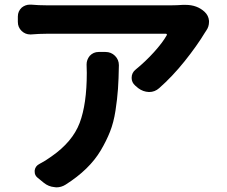

<svg xmlns="http://www.w3.org/2000/svg" viewBox="-20 -765 974 824"><path d="M351.6 -488.3Q351.6 -508.8 365.2 -525.4Q380.9 -542 403.3 -542H432.6Q457 -542 473.6 -525.4Q490.2 -508.8 490.2 -485.4Q490.2 -484.4 490.2 -484.4Q489.3 -425.8 486.3 -383.3Q483.4 -340.8 475.6 -290Q467.8 -239.3 452.1 -199.7Q436.5 -160.2 412.1 -119.1Q387.7 -78.1 350.1 -41.5Q312.5 -4.9 261.7 27.3Q243.2 39.1 221.7 39.1Q217.8 39.1 213.9 38.1Q188.5 36.1 168 19.5L140.6 -2.9Q128.9 -12.7 128.9 -27.3Q128.9 -30.3 128.9 -34.2Q131.8 -52.7 149.4 -61.5Q175.8 -75.2 201.2 -93.8Q291 -156.2 321.8 -237.3Q352.5 -318.4 352.5 -452.1ZM764.6 -744.1Q770.5 -744.1 776.4 -744.1Q826.2 -744.1 858.4 -713.9Q875 -698.2 877 -675.8Q877 -672.9 877 -670.9Q877 -650.4 865.2 -633.8Q861.3 -628.9 859.4 -625Q825.2 -568.4 772.5 -502.4Q719.7 -436.5 663.1 -386.7Q644.5 -370.1 620.1 -370.1Q619.1 -370.1 619.1 -370.1Q593.8 -371.1 573.2 -386.7L560.5 -397.5Q544.9 -411.1 544.9 -430.7Q544.9 -453.1 562.5 -466.8Q604.5 -501 641.1 -541.5Q677.7 -582 695.3 -613.3Q697.3 -616.2 695.8 -618.2Q694.3 -620.1 692.4 -620.1H178.7Q148.4 -620.1 113.3 -617.2Q111.3 -617.2 109.4 -617.2Q88.9 -617.2 73.2 -631.8Q56.6 -647.5 56.6 -670.9V-694.3Q56.6 -716.8 73.2 -732.4Q88.9 -745.1 108.4 -745.1Q110.4 -745.1 113.3 -745.1Q146.5 -742.2 178.7 -742.2H717.8Q738.3 -742.2 764.6 -744.1Z"/></svg>

Font: Gen Jyuu Gothic P Bold
Style: Bold
Weight: 700
Designer: [Source Han Sans]
Ryoko NISHIZUKA  (kana & ideographs); Paul D. Hunt (Latin, Greek & Cyrillic); Wenlong ZHANG  (bopomofo
Version: Version 1.002.20150607